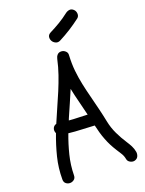

<svg xmlns="http://www.w3.org/2000/svg" viewBox="-185 -1081 909 1200"><g transform="rotate(-20 269.5 -481.0)"><path d="M107.4 -12.7Q107.4 5.9 95.2 15.1Q83 24.4 68.4 24.4Q53.7 24.4 42 15.1Q30.3 5.9 30.3 -12.7Q30.3 -88.9 47.9 -159.2Q65.4 -229.5 91.8 -298.8Q85 -311.5 87.9 -327.1Q93.8 -347.7 113.3 -352.5Q132.8 -399.4 153.8 -445.8Q174.8 -492.2 194.3 -539.1Q213.9 -585.9 230.5 -633.8Q247.1 -681.6 257.8 -731.4Q260.7 -746.1 270 -756.8Q279.3 -767.6 295.9 -767.6Q311.5 -767.6 324.2 -756.3Q336.9 -745.1 335 -728.5Q332 -671.9 336.9 -624.5Q341.8 -577.1 351.6 -530.8Q361.3 -484.4 373.5 -438Q385.7 -391.6 396.5 -345.7Q407.2 -301.8 416 -257.8Q424.8 -213.9 444.3 -172.9Q454.1 -152.3 464.8 -133.3Q475.6 -114.3 488.3 -94.7Q500 -77.1 509.8 -58.1Q519.5 -39.1 523.4 -16.6Q525.4 -1 519 12.7Q512.7 26.4 496.1 31.2Q482.4 35.2 466.8 27.3Q451.2 19.5 448.2 3.9Q444.3 -18.6 433.1 -36.1Q421.9 -53.7 410.2 -72.3Q396.5 -93.8 385.3 -115.7Q374 -137.7 365.2 -161.1Q355.5 -185.5 348.6 -210.4Q341.8 -235.4 335.9 -260.7Q292 -263.7 249.5 -265.1Q207 -266.6 164.1 -271.5Q140.6 -209 124.5 -144.5Q108.4 -80.1 107.4 -12.7ZM199.2 -358.4Q197.3 -355.5 196.8 -352.1Q196.3 -348.6 194.3 -345.7Q225.6 -342.8 255.9 -342.3Q286.1 -341.8 317.4 -339.8Q306.6 -386.7 294.4 -433.1Q282.2 -479.5 272.5 -527.3Q254.9 -484.4 236.3 -442.9Q217.8 -401.4 199.2 -358.4ZM407.2 -982.4Q419.9 -992.2 434.6 -993.7Q449.2 -995.1 461.9 -982.4Q472.7 -971.7 473.6 -954.6Q474.6 -937.5 461.9 -926.8Q391.6 -873 315.4 -834Q298.8 -825.2 284.2 -831.5Q269.5 -837.9 262.2 -850.6Q254.9 -863.3 256.8 -877.9Q258.8 -892.6 275.4 -901.4Q310.5 -918.9 343.3 -938.5Q376 -958 407.2 -982.4Z"/></g></svg>

Font: Schoolbell
Style: Regular
Weight: 400
Designer: Font Diner, Inc
Foundry: Font Diner, Inc
Version: Version 1.001